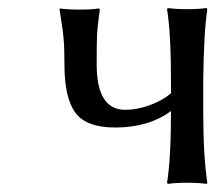

<svg xmlns="http://www.w3.org/2000/svg" viewBox="-20 -454 541 477"><path d="M140.1 -293.9Q140.1 -315.4 139.6 -330.3Q139.2 -345.2 137.9 -358.9Q136.7 -372.6 135.7 -379.6Q134.8 -386.7 132.1 -403.3Q129.4 -419.9 127.9 -430.2L128.9 -433.1Q143.1 -430.2 178.2 -430.2Q193.4 -430.2 205.3 -430.9Q217.3 -431.6 221.7 -432.6L226.1 -433.1L228 -430.2Q222.2 -388.2 221.2 -369.9Q220.2 -351.6 220.2 -293.9Q220.2 -181.2 291 -181.2Q319.8 -181.2 351.3 -192.4Q382.8 -203.6 404.8 -222.2V-252Q404.8 -371.1 395 -431.2L397 -434.1Q415.5 -431.2 444.8 -431.2Q474.6 -431.2 493.2 -434.1L495.1 -431.2Q486.3 -375 484.9 -252V-178.2Q484.9 -66.4 495.1 0L493.2 2.9Q474.6 0 444.8 0Q415.5 0 397 2.9L395 0Q404.8 -60.1 404.8 -178.2Q349.6 -137.2 266.1 -137.2Q194.3 -137.2 167.2 -174.1Q140.1 -210.9 140.1 -293.9Z"/></svg>

Font: Linear Smooth
Style: Regular
Weight: 400
Designer: Philipp H. Poll, Flanker
Foundry: Philipp H. Poll, reworked by Flanker
Version: Version 1.061 | FøM Fix